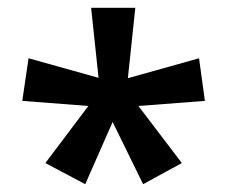

<svg xmlns="http://www.w3.org/2000/svg" viewBox="-20 -820 581 491"><path d="M326 -800 307 -620 489 -671 504 -562 334 -549 445 -403 346 -349 268 -508 198 -349 96 -403 206 -549 37 -562 53 -671 232 -621 213 -800Z"/></svg>

Font: Noto Sans Tamil SemiCondensed SemiBold
Style: Regular
Weight: 600
Width: 4
Designer: Jelle Bosma - Monotype Design Team
Foundry: Monotype Imaging Inc.
Version: Version 2.004; ttfautohint (v1.8.4.7-5d5b)